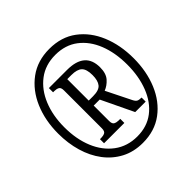

<svg xmlns="http://www.w3.org/2000/svg" viewBox="-187 -889 1063 1063"><g transform="rotate(-45 344.5 -357.5)"><path d="M345 10Q274 10 219 -19Q164 -48 126 -98.5Q88 -149 68.5 -215.5Q49 -282 49 -358Q49 -461 84.5 -544Q120 -627 186.5 -676Q253 -725 346 -725Q440 -725 505.5 -676Q571 -627 605.5 -544Q640 -461 640 -358Q640 -255 605 -171.5Q570 -88 504 -39Q438 10 345 10ZM348 -37Q425 -37 479 -78.5Q533 -120 561.5 -193Q590 -266 590 -358Q590 -451 561.5 -523Q533 -595 478.5 -636.5Q424 -678 346 -678Q268 -678 212.5 -636Q157 -594 127.5 -522Q98 -450 98 -359Q98 -266 128 -193.5Q158 -121 214.5 -79Q271 -37 348 -37ZM191 -141V-173H201Q217 -173 229 -179Q241 -185 241 -208V-505Q241 -528 229 -534Q217 -540 201 -540H191V-573H333Q473 -573 473 -454Q473 -406 450.5 -380.5Q428 -355 399 -344L471 -199Q479 -183 488 -178Q497 -173 517 -173V-141H435L345 -329H298V-208Q298 -185 310 -179Q322 -173 338 -173H350V-141ZM332 -368Q379 -368 396 -389Q413 -410 413 -453Q413 -499 394 -517.5Q375 -536 330 -536H298V-368Z"/></g></svg>

Font: Noto Serif Tamil ExtraCondensed
Style: Bold
Weight: 700
Width: 2
Designer: Indian Type Foundry, Tom Grace, and the Monotype Design Team
Foundry: Monotype Imaging Inc.
Version: Version 2.004; ttfautohint (v1.8.4.7-5d5b)